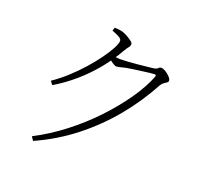

<svg xmlns="http://www.w3.org/2000/svg" viewBox="-133 -936 1266 1149"><g transform="rotate(20 500.0 -362.0)"><path d="M160 -335Q206 -366 251 -407Q296 -448 335 -492Q374 -536 404 -577.5Q434 -619 451 -651.5Q468 -684 468 -700Q468 -713 449.5 -723Q431 -733 404 -743L411 -764Q424 -763 438.5 -762Q453 -761 467 -756Q481 -751 497.5 -741.5Q514 -732 526 -722.5Q538 -713 538 -705Q538 -693 529 -682.5Q520 -672 509 -653Q468 -581 417 -519.5Q366 -458 306.5 -406.5Q247 -355 177 -313ZM167 16Q264 -34 354.5 -104Q445 -174 521 -254.5Q597 -335 653.5 -416.5Q710 -498 738 -570Q743 -584 731 -584Q723 -584 700.5 -581.5Q678 -579 649.5 -575Q621 -571 595.5 -567.5Q570 -564 555 -561Q539 -558 524 -553.5Q509 -549 500 -549Q489 -549 474 -559.5Q459 -570 442 -583L456 -603Q471 -601 482.5 -599.5Q494 -598 503 -598Q523 -598 554 -600Q585 -602 617 -605Q649 -608 674.5 -611Q700 -614 710 -615Q732 -618 738.5 -626Q745 -634 756 -634Q764 -634 776 -628Q788 -622 799 -613Q810 -604 817.5 -594.5Q825 -585 825 -577Q825 -569 817 -563.5Q809 -558 799 -551Q789 -544 782 -532Q716 -409 626.5 -301Q537 -193 426 -106Q315 -19 183 40Z"/></g></svg>

Font: Noto Serif SC
Style: Regular
Weight: 200
Designer: Ryoko NISHIZUKA 西塚涼子 (kana & ideographs); Frank Grießhammer (Latin, Greek & Cyrillic); Wenlong ZHANG 张文龙 (bopomofo); San
Foundry: Adobe
Version: Version 2.001;hotconv 1.1.0;makeotfexe 2.6.0